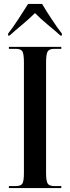

<svg xmlns="http://www.w3.org/2000/svg" viewBox="-20 -951 355 971"><path d="M25 0H290V-10H255Q229 -10 221 -23Q213 -36 213 -77V-634Q213 -677 221 -690.5Q229 -704 255 -704H290V-714H25V-704H60Q86 -704 93.5 -690.5Q101 -677 101 -634V-77Q101 -36 93.5 -23Q86 -10 60 -10H25ZM21 -771H28Q57 -797 92.5 -826.5Q128 -856 157 -885Q185 -856 221 -826.5Q257 -797 286 -771H293V-781Q271 -809 242 -853Q213 -897 193 -931H122Q101 -897 72 -853Q43 -809 21 -781Z"/></svg>

Font: Noto Serif Display Condensed Semi
Style: Regular
Weight: 600
Width: 3
Designer: Monotype Design Team
Foundry: Monotype Imaging Inc.
Version: Version 1.900